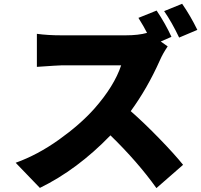

<svg xmlns="http://www.w3.org/2000/svg" viewBox="-20 -925 1047 999"><path d="M1006.8 -769.5 912.1 -729.5Q874 -809.6 834 -867.2L927.7 -905.3Q971.7 -841.8 1006.8 -769.5ZM816.4 -709 852.5 -683.6Q827.1 -646.5 811.5 -610.4Q747.1 -465.8 660.2 -346.7Q729.5 -286.1 809.6 -203.6Q889.6 -121.1 932.6 -67.4L793.9 53.7Q696.3 -83 554.7 -220.7Q381.8 -42 187.5 52.7L61.5 -78.1Q175.8 -119.1 286.6 -198.2Q397.5 -277.3 470.7 -359.4Q574.2 -476.6 610.4 -585H299.8Q285.2 -585 171.9 -577.1V-749Q228.5 -741.2 299.8 -741.2H633.8Q700.2 -741.2 745.1 -753.9Q729.5 -785.2 700.2 -832L794.9 -870.1Q840.8 -801.8 872.1 -733.4Z"/></svg>

Font: GenEi Gothic M Heavy
Style: Regular
Weight: 800
Designer: o_tamon (Modified); [Source Han Sans]
Ryoko NISHIZUKA  (kana & ideographs); Paul D. Hunt (Latin, Greek & Cyrillic); Wenl
Version: Version 1.1a;Original Version 1.004